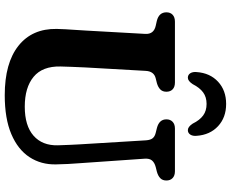

<svg xmlns="http://www.w3.org/2000/svg" viewBox="-102 -854 974 810"><g transform="rotate(90 385.0 -449.0)"><path d="M589 -298 572 -578Q570.5 -597.5 562.8 -606.5Q555 -615.5 540 -619L520 -624Q483.5 -633.5 483.5 -664Q483.5 -680.5 493.8 -690.2Q504 -700 522.5 -700H702.5Q721 -700 731.2 -690.2Q741.5 -680.5 741.5 -664Q741.5 -648 732 -638.5Q722.5 -629 705 -624L685 -619Q666 -614 657 -603.2Q648 -592.5 649.5 -572L668.5 -298.5Q670.5 -273 671.8 -248.8Q673 -224.5 673.5 -198.5Q675 -135.5 643 -86.5Q611 -37.5 545.8 -9.8Q480.5 18 381.5 18Q246 18 173.2 -39.8Q100.5 -97.5 102 -201Q102 -215.5 103.5 -238.8Q105 -262 106.5 -285.8Q108 -309.5 109 -326L123 -575Q125 -611 88.5 -619L68.5 -623.5Q32 -632.5 32 -664Q32 -680.5 42.2 -690.2Q52.5 -700 71.5 -700H328Q347 -700 357 -690.2Q367 -680.5 367 -664Q367 -648 357.5 -638.5Q348 -629 331 -624L311 -619Q281 -612 279 -577L264.5 -322Q263 -290 262 -264Q261 -238 260.5 -217Q259 -141 304 -103.8Q349 -66.5 430 -66.5Q510.5 -66.5 552.5 -103.5Q594.5 -140.5 593 -206Q592 -238.5 591 -259Q590 -279.5 589 -298ZM418.5 -833.5Q389.5 -833.5 369.8 -819Q350 -804.5 335 -775Q321.5 -754.5 308 -754.5Q295.5 -754.5 289 -764.8Q282.5 -775 284 -791.5Q288 -848 324.8 -882Q361.5 -916 418.5 -916Q475.5 -916 512.2 -882Q549 -848 553 -791.5Q554.5 -775 547.8 -764.8Q541 -754.5 529 -754.5Q515 -754.5 501.5 -775Q487 -804.5 467.2 -819Q447.5 -833.5 418.5 -833.5Z"/></g></svg>

Font: Fraunces 9pt SuperSoft SemiBold
Style: Regular
Weight: 600
Version: Version 1.000;[0bf87f6ff]